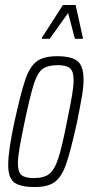

<svg xmlns="http://www.w3.org/2000/svg" viewBox="-20 -744 363 772"><path d="M13 -81Q13 -138 38 -254Q64 -372 82 -424.5Q100 -477 128 -497.5Q156 -518 209 -518Q268 -518 292 -498Q316 -478 316 -423Q316 -396 309.5 -357.5Q303 -319 290 -254Q264 -136 246 -84.5Q228 -33 200.5 -12.5Q173 8 120 8Q61 8 37 -10.5Q13 -29 13 -81ZM249 -254Q263 -321 269.5 -359.5Q276 -398 276 -422Q276 -457 261.5 -469.5Q247 -482 213 -482Q172 -482 151.5 -467Q131 -452 116.5 -407.5Q102 -363 79 -254Q65 -187 58.5 -149Q52 -111 52 -87Q52 -52 66.5 -40Q81 -28 116 -28Q157 -28 178 -44.5Q199 -61 214 -106Q229 -151 249 -254ZM148 -588 149 -593 233 -724H284L313 -593V-588H281L254 -692L180 -588Z"/></svg>

Font: Saira Ultra Condensed ExLight
Style: Italic
Weight: 200
Width: 1
Italic angle: -12°
Designer: Hector Gatti with collaboration of the Omnibus-Type team
Foundry: Omnibus-Type
Version: Version 1.001; ttfautohint (v1.8)